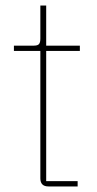

<svg xmlns="http://www.w3.org/2000/svg" viewBox="-20 -670 350 690"><path d="M259 0H154Q125 0 125 -29V-487H30V-506H102Q115 -506 120 -511.5Q125 -517 125 -531V-650H146V-506H267V-487H146V-19H259Z"/></svg>

Font: IBM Plex Sans Thin
Style: Regular
Weight: 100
Designer: Mike Abbink, Paul van der Laan, Pieter van Rosmalen
Foundry: Bold Monday
Version: Version 3.0